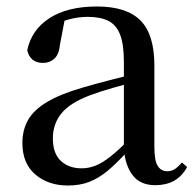

<svg xmlns="http://www.w3.org/2000/svg" viewBox="-20 -557 605 592"><path d="M189 15Q129 15 89 -19Q49 -53 49 -116Q49 -156 66.5 -187Q84 -218 125 -242.5Q166 -267 235 -287Q276 -299 323 -311Q370 -323 410 -333V-308Q370 -298 329.5 -286.5Q289 -275 257 -263Q196 -240 169.5 -207.5Q143 -175 143 -130Q143 -84 167.5 -61Q192 -38 232 -38Q253 -38 274 -46Q295 -54 322 -75.5Q349 -97 386 -135L396 -86H369Q339 -53 312 -30.5Q285 -8 256 3.5Q227 15 189 15ZM459 14Q413 14 389.5 -16Q366 -46 362 -98V-101V-365Q362 -421 350 -451Q338 -481 313.5 -493Q289 -505 250 -505Q222 -505 193.5 -497.5Q165 -490 131 -472L180 -499L165 -420Q162 -389 147.5 -376Q133 -363 113 -363Q73 -363 64 -402Q77 -465 132.5 -501Q188 -537 279 -537Q370 -537 413 -494Q456 -451 456 -355V-104Q456 -61 466.5 -45Q477 -29 496 -29Q508 -29 518 -35Q528 -41 541 -56L557 -42Q541 -13 516.5 0.5Q492 14 459 14Z"/></svg>

Font: Noto Serif SC ExtraLight Medium
Style: Regular
Weight: 500
Version: Version 2.002-H1;hotconv 1.1.0;makeotfexe 2.6.0